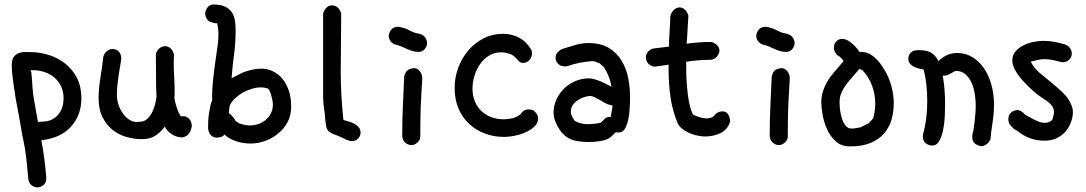

<svg xmlns="http://www.w3.org/2000/svg" viewBox="-20 -604 4813 851"><path d="M185.5 185.5Q185.5 205.1 172.9 215.8Q160.2 226.6 146.5 226.6Q132.8 226.6 120.1 217.3Q107.4 208 105.5 188.5Q101.6 143.6 96.7 99.1Q91.8 54.7 82 9.8L78.1 -7.8Q78.1 -12.7 76.7 -17.6Q75.2 -22.5 75.2 -27.3L48.8 -171.9Q47.9 -179.7 45.4 -195.3Q43 -210.9 40 -230.5Q37.1 -250 34.7 -272Q32.2 -293.9 32.2 -314.5Q32.2 -340.8 42 -353Q51.8 -365.2 65.9 -369.6Q80.1 -374 95.2 -373.5Q110.4 -373 121.1 -373Q161.1 -372.1 200.7 -358.9Q240.2 -345.7 271.5 -320.3Q302.7 -294.9 321.8 -256.8Q340.8 -218.8 340.8 -168Q340.8 -94.7 295.4 -43.5Q250 7.8 163.1 17.6Q170.9 56.6 176.3 98.6Q181.6 140.6 185.5 185.5ZM148.4 -63.5 175.8 -65.4Q212.9 -67.4 237.3 -95.2Q261.7 -123 261.7 -169.9Q261.7 -198.2 251 -220.7Q240.2 -243.2 222.2 -259.3Q204.1 -275.4 178.7 -284.2Q153.3 -293 124 -293H116.2Q119.1 -284.2 120.1 -272Q121.1 -259.8 122.1 -245.6Q123 -231.4 124 -216.3Q125 -201.2 127 -186.5Q131.8 -153.3 137.7 -122.6Q143.6 -91.8 148.4 -63.5Z M794.9 3.9Q791 3.9 788.1 4.9Q762.7 4.9 741.7 -8.8Q720.7 -22.5 710.9 -42V-43Q710 -43 707 -38.1Q684.6 -10.7 662.1 1Q639.6 12.7 610.4 12.7Q572.3 12.7 537.1 2Q502 -8.8 475.6 -31.2Q449.2 -53.7 433.1 -87.4Q417 -121.1 417 -167Q417 -211.9 425.3 -260.7Q433.6 -309.6 437.5 -350.6Q442.4 -369.1 454.6 -377.9Q466.8 -386.7 478.5 -386.7Q495.1 -386.7 506.3 -375.5Q517.6 -364.3 517.6 -341.8Q515.6 -328.1 512.2 -310.1Q508.8 -292 505.9 -271Q502.9 -250 500.5 -227.5Q498 -205.1 498 -183.6Q498 -162.1 504.9 -140.6Q511.7 -119.1 523.9 -102.1Q536.1 -85 551.8 -74.2Q567.4 -63.5 585 -63.5Q596.7 -63.5 609.4 -65.4Q622.1 -67.4 634.3 -78.6Q646.5 -89.8 657.2 -112.3Q668 -134.8 673.8 -175.8Q672.9 -191.4 672.4 -204.1Q671.9 -216.8 671.9 -227.5L670.9 -363.3Q674.8 -379.9 685.1 -388.7Q695.3 -397.5 710 -399.4Q739.3 -399.4 751 -364.3Q751 -353.5 750.5 -342.3Q750 -331.1 750 -320.3Q750 -291 752 -263.2Q753.9 -235.4 753.9 -207Q753.9 -197.3 753.9 -188Q753.9 -178.7 752.9 -169.9Q756.8 -146.5 764.2 -125Q771.5 -103.5 782.2 -87.9Q785.2 -88.9 792 -88.9Q807.6 -88.9 818.8 -77.1Q830.1 -65.4 830.1 -43.9Q827.1 -29.3 823.7 -22Q820.3 -14.6 810.5 -3.9Z M911.1 -507.8Q903.3 -509.8 896.5 -521Q889.6 -532.2 889.6 -543.9Q889.6 -558.6 899.9 -571.3Q910.2 -584 924.8 -584Q958 -584 977.5 -574.7Q997.1 -565.4 1007.3 -549.8Q1017.6 -534.2 1021 -513.7Q1024.4 -493.2 1024.4 -470.7Q1024.4 -414.1 1017.1 -360.4Q1009.8 -306.6 1006.8 -259.8Q1004.9 -257.8 1004.9 -256.8Q1005.9 -257.8 1006.8 -257.8L1057.6 -283.2Q1102.5 -299.8 1137.7 -299.8Q1164.1 -299.8 1188.5 -288.6Q1212.9 -277.3 1231 -255.9Q1249 -234.4 1259.8 -203.1Q1270.5 -171.9 1270.5 -130.9Q1270.5 -91.8 1253.9 -61.5Q1237.3 -31.2 1210.9 -10.3Q1184.6 10.7 1152.8 21.5Q1121.1 32.2 1090.8 32.2Q1056.6 32.2 1026.4 22Q996.1 11.7 974.6 -7.8L968.8 -1Q955.1 5.9 941.4 5.9Q924.8 5.9 914.6 -4.9Q904.3 -15.6 902.3 -35.2Q902.3 -47.9 902.8 -64.5Q903.3 -81.1 905.8 -97.7Q908.2 -114.3 911.6 -130.9Q915 -147.5 920.9 -160.2Q920.9 -163.1 920.4 -166.5Q919.9 -169.9 919.9 -172.9Q919.9 -210 925.3 -258.3Q930.7 -306.6 938.5 -359.4Q942.4 -383.8 945.3 -407.2Q948.2 -430.7 948.2 -453.1Q948.2 -478.5 942.4 -501H933.6Q930.7 -501 913.1 -506.8ZM997.1 -129.9 994.1 -102.5Q997.1 -101.6 1001.5 -97.2Q1005.9 -92.8 1010.3 -87.9Q1014.6 -83 1018.6 -77.6Q1022.5 -72.3 1023.4 -69.3Q1035.2 -57.6 1054.7 -52.7Q1074.2 -47.9 1088.9 -47.9Q1104.5 -47.9 1122.1 -53.2Q1139.6 -58.6 1154.8 -70.3Q1169.9 -82 1179.7 -99.6Q1189.5 -117.2 1189.5 -141.6Q1189.5 -149.4 1187 -161.6Q1184.6 -173.8 1181.2 -185.1Q1177.7 -196.3 1172.9 -204.6Q1168 -212.9 1163.1 -212.9Q1156.2 -214.8 1149.9 -215.8Q1143.6 -216.8 1135.7 -216.8Q1117.2 -216.8 1096.2 -210.4Q1075.2 -204.1 1056.2 -193.4Q1037.1 -182.6 1021.5 -168Q1005.9 -153.3 999 -136.7Z M1412.1 -543.9Q1417 -560.5 1427.2 -570.3Q1437.5 -580.1 1451.2 -580.1Q1480.5 -580.1 1492.2 -544.9Q1492.2 -471.7 1491.2 -406.7Q1490.2 -341.8 1490.2 -284.2Q1490.2 -186.5 1502 -72.3Q1510.7 -69.3 1523.9 -65.9Q1537.1 -62.5 1549.3 -56.2Q1561.5 -49.8 1569.8 -40Q1578.1 -30.3 1578.1 -15.6Q1578.1 -1 1566.9 10.3Q1555.7 21.5 1540 21.5Q1529.3 21.5 1516.6 15.6Q1482.4 -1 1464.4 -7.3Q1446.3 -13.7 1437 -22Q1427.7 -30.3 1424.8 -48.3Q1421.9 -66.4 1418.9 -106.4Q1412.1 -142.6 1412.1 -185.5Q1412.1 -228.5 1412.1 -268.6Z M1771.5 -264.6Q1776.4 -287.1 1789.1 -294.4Q1801.8 -301.8 1818.4 -301.8Q1832 -299.8 1841.8 -287.1Q1851.6 -274.4 1851.6 -255.9Q1849.6 -217.8 1847.7 -188Q1845.7 -158.2 1844.7 -129.9Q1843.8 -101.6 1843.3 -70.8Q1842.8 -40 1842.8 0Q1842.8 16.6 1830.1 27.8Q1817.4 39.1 1803.7 39.1Q1790 39.1 1777.3 29.3Q1764.6 19.5 1762.7 -1Q1762.7 -78.1 1765.6 -132.8ZM1729.5 -407.2Q1717.8 -412.1 1710.4 -422.4Q1703.1 -432.6 1703.1 -443.4Q1703.1 -458 1713.4 -471.7Q1723.6 -485.4 1746.1 -485.4Q1774.4 -480.5 1795.9 -468.8Q1817.4 -457 1839.8 -454.1Q1857.4 -449.2 1865.2 -437Q1873 -424.8 1873 -413.1Q1873 -399.4 1862.8 -386.7Q1852.5 -374 1835.9 -374Q1821.3 -374 1808.1 -377.9Q1794.9 -381.8 1782.2 -387.7Q1769.5 -393.6 1756.8 -398.9Q1744.1 -404.3 1729.5 -407.2Z M2335.9 -381.8Q2336.9 -377 2337.4 -373.5Q2337.9 -370.1 2337.9 -366.2Q2337.9 -350.6 2326.7 -337.9Q2315.4 -325.2 2298.8 -325.2Q2290 -325.2 2285.6 -328.1Q2281.2 -331.1 2276.9 -335.9Q2272.5 -340.8 2266.1 -347.7Q2259.8 -354.5 2247.1 -362.3L2229.5 -368.2Q2216.8 -372.1 2201.2 -372.1Q2169.9 -372.1 2146.5 -356.9Q2123 -341.8 2106.9 -318.4Q2090.8 -294.9 2082.5 -266.6Q2074.2 -238.3 2074.2 -211.9Q2074.2 -182.6 2083.5 -157.7Q2092.8 -132.8 2110.8 -114.7Q2128.9 -96.7 2154.8 -85.9Q2180.7 -75.2 2212.9 -75.2Q2232.4 -75.2 2252 -80.1Q2271.5 -85 2287.1 -97.7L2290 -101.6Q2301.8 -119.1 2322.3 -119.1Q2330.1 -119.1 2340.8 -116.2L2344.7 -114.3Q2365.2 -97.7 2365.2 -80.1Q2365.2 -58.6 2348.6 -43Q2332 -27.3 2308.6 -17.1Q2285.2 -6.8 2259.3 -2Q2233.4 2.9 2215.8 2.9Q2168.9 2.9 2128.9 -12.2Q2088.9 -27.3 2059.1 -55.2Q2029.3 -83 2012.2 -123Q1995.1 -163.1 1995.1 -213.9Q1995.1 -259.8 2010.7 -302.7Q2026.4 -345.7 2054.7 -379.4Q2083 -413.1 2122.6 -433.6Q2162.1 -454.1 2210.9 -454.1Q2246.1 -454.1 2278.8 -438Q2311.5 -421.9 2335.9 -381.8Z M2695.3 -136.7 2688.5 -137.7Q2673.8 -140.6 2661.6 -147.5Q2649.4 -154.3 2637.7 -161.1Q2626 -168 2615.2 -173.3Q2604.5 -178.7 2593.8 -178.7Q2559.6 -174.8 2534.7 -155.3Q2509.8 -135.7 2509.8 -108.4Q2509.8 -100.6 2513.7 -91.8Q2517.6 -83 2526.4 -69.3Q2551.8 -53.7 2582 -53.7Q2617.2 -53.7 2643.6 -60.5L2656.2 -73.2Q2666 -85.9 2682.6 -85.9H2687.5Q2688.5 -93.8 2689.5 -101.6Q2690.4 -109.4 2692.4 -117.2ZM2710 -18.6 2687.5 2.9Q2674.8 14.6 2647 20Q2619.1 25.4 2588.9 25.4Q2547.9 25.4 2519 16.6Q2490.2 7.8 2468.8 -17.6Q2433.6 -64.5 2433.6 -105.5Q2433.6 -132.8 2444.8 -159.7Q2456.1 -186.5 2476.6 -208Q2497.1 -229.5 2526.9 -243.2Q2556.6 -256.8 2593.8 -256.8Q2609.4 -254.9 2624 -250Q2638.7 -245.1 2651.4 -239.3Q2664.1 -233.4 2674.3 -228Q2684.6 -222.7 2690.4 -219.7L2684.6 -246.1Q2679.7 -261.7 2672.9 -276.9Q2666 -292 2656.2 -306.6L2636.7 -324.2Q2628.9 -326.2 2622.1 -329.6Q2615.2 -333 2604.5 -333Q2576.2 -331.1 2548.8 -325.7Q2521.5 -320.3 2494.1 -310.5Q2491.2 -309.6 2485.4 -309.6Q2464.8 -309.6 2453.6 -321.3Q2442.4 -333 2442.4 -346.7Q2442.4 -358.4 2448.2 -367.7Q2454.1 -377 2470.7 -386.7Q2496.1 -394.5 2526.9 -403.8Q2557.6 -413.1 2588.9 -413.1Q2642.6 -413.1 2678.2 -391.6Q2713.9 -370.1 2734.9 -335.4Q2755.9 -300.8 2764.2 -258.8Q2772.5 -216.8 2772.5 -175.8Q2772.5 -151.4 2771 -123.5Q2769.5 -95.7 2764.2 -71.8Q2758.8 -47.9 2749 -32.2Q2739.3 -16.6 2722.7 -16.6Q2718.8 -16.6 2714.8 -17.1Q2710.9 -17.6 2710 -18.6Z M3140.6 -86.9Q3153.3 -101.6 3162.6 -106Q3171.9 -110.4 3182.6 -110.4Q3199.2 -110.4 3207.5 -96.7Q3215.8 -83 3215.8 -65.4Q3210.9 -46.9 3199.7 -34.2Q3188.5 -21.5 3172.9 -13.7Q3157.2 -5.9 3138.7 -2.4Q3120.1 1 3101.6 1Q3082 0 3063 -4.9Q3043.9 -9.8 3027.3 -18.1Q3010.7 -26.4 2998.5 -37.6Q2986.3 -48.8 2981.4 -63.5Q2959 -119.1 2951.2 -178.2Q2943.4 -237.3 2943.4 -293V-317.4L2882.8 -308.6Q2863.3 -310.5 2853 -322.3Q2842.8 -334 2842.8 -350.6Q2842.8 -361.3 2850.6 -372.6Q2858.4 -383.8 2874 -388.7L2945.3 -397.5Q2945.3 -431.6 2947.8 -465.3Q2950.2 -499 2951.2 -533.2Q2961.9 -567.4 2990.2 -571.3Q3018.6 -571.3 3031.2 -535.2Q3029.3 -496.1 3025.4 -437.5L3023.4 -410.2Q3048.8 -414.1 3076.2 -416Q3103.5 -418 3133.8 -418Q3168.9 -405.3 3168.9 -378.9Q3167 -365.2 3158.2 -354Q3149.4 -342.8 3131.8 -338.9Q3074.2 -338.9 3021.5 -330.1V-304.7Q3021.5 -273.4 3023.4 -242.7Q3025.4 -211.9 3028.8 -184.1Q3032.2 -156.2 3038.1 -133.3Q3043.9 -110.4 3051.8 -95.7Q3064.5 -89.8 3081.1 -84.5Q3097.7 -79.1 3113.3 -79.1Q3122.1 -79.1 3136.7 -84Z M3400.4 -264.6Q3405.3 -287.1 3418 -294.4Q3430.7 -301.8 3447.3 -301.8Q3460.9 -299.8 3470.7 -287.1Q3480.5 -274.4 3480.5 -255.9Q3478.5 -217.8 3476.6 -188Q3474.6 -158.2 3473.6 -129.9Q3472.7 -101.6 3472.2 -70.8Q3471.7 -40 3471.7 0Q3471.7 16.6 3459 27.8Q3446.3 39.1 3432.6 39.1Q3418.9 39.1 3406.2 29.3Q3393.6 19.5 3391.6 -1Q3391.6 -78.1 3394.5 -132.8ZM3358.4 -407.2Q3346.7 -412.1 3339.4 -422.4Q3332 -432.6 3332 -443.4Q3332 -458 3342.3 -471.7Q3352.5 -485.4 3375 -485.4Q3403.3 -480.5 3424.8 -468.8Q3446.3 -457 3468.8 -454.1Q3486.3 -449.2 3494.1 -437Q3502 -424.8 3502 -413.1Q3502 -399.4 3491.7 -386.7Q3481.4 -374 3464.8 -374Q3450.2 -374 3437 -377.9Q3423.8 -381.8 3411.1 -387.7Q3398.4 -393.6 3385.7 -398.9Q3373 -404.3 3358.4 -407.2Z M3689.5 -361.3Q3675.8 -377 3675.8 -391.6Q3675.8 -408.2 3686 -419.9Q3696.3 -431.6 3712.9 -431.6Q3725.6 -431.6 3738.3 -424.3Q3751 -417 3761.7 -406.7Q3772.5 -396.5 3780.3 -386.7Q3788.1 -377 3790 -373Q3792 -374 3798.8 -374Q3817.4 -374 3834.5 -364.7Q3851.6 -355.5 3865.7 -340.8Q3879.9 -326.2 3890.6 -309.6Q3901.4 -293 3909.2 -278.3Q3917 -263.7 3923.3 -246.6Q3929.7 -229.5 3933.6 -211.9Q3937.5 -194.3 3939.5 -177.7Q3941.4 -161.1 3941.4 -147.5Q3941.4 -107.4 3931.2 -72.8Q3920.9 -38.1 3897.9 -11.7Q3875 14.6 3837.9 29.8Q3800.8 44.9 3747.1 44.9Q3708 44.9 3683.1 21.5Q3658.2 -2 3644.5 -33.7Q3630.9 -65.4 3625.5 -98.6Q3620.1 -131.8 3620.1 -152.3Q3620.1 -171.9 3625 -190.4Q3629.9 -209 3637.7 -225.1Q3645.5 -241.2 3653.8 -253.9Q3662.1 -266.6 3669.9 -275.4L3718.8 -333Q3717.8 -336.9 3712.4 -342.3Q3707 -347.7 3702.1 -352.5ZM3788.1 -298.8 3784.2 -293Q3772.5 -278.3 3758.3 -262.7Q3744.1 -247.1 3731.4 -230.5Q3718.8 -213.9 3710 -194.3Q3701.2 -174.8 3701.2 -151.4Q3701.2 -129.9 3704.6 -108.9Q3708 -87.9 3714.4 -71.3Q3720.7 -54.7 3730.5 -44.4Q3740.2 -34.2 3752.9 -34.2Q3763.7 -34.2 3774.9 -36.1Q3786.1 -38.1 3794.9 -40L3830.1 -57.6Q3833 -61.5 3839.8 -67.9Q3846.7 -74.2 3850.6 -81.1Q3859.4 -113.3 3859.4 -144.5Q3859.4 -185.5 3845.7 -223.1Q3832 -260.7 3803.7 -292L3792 -297.9H3791Q3789.1 -297.9 3788.1 -298.8Z M4031.2 -379.9Q4035.2 -380.9 4040 -380.9Q4044.9 -380.9 4051.8 -381.8H4052.7Q4087.9 -381.8 4106.9 -370.6Q4126 -359.4 4139.6 -333Q4159.2 -352.5 4179.7 -360.8Q4200.2 -369.1 4222.7 -369.1Q4260.7 -369.1 4291 -350.1Q4321.3 -331.1 4342.3 -299.8Q4363.3 -268.6 4374.5 -227.1Q4385.7 -185.5 4385.7 -141.6Q4385.7 -100.6 4379.4 -61.5Q4373 -22.5 4370.1 12.7Q4359.4 38.1 4333 43.9H4329.1Q4315.4 42 4302.2 33.2Q4289.1 24.4 4289.1 2L4290 -7.8Q4291 -12.7 4292 -16.1Q4293 -19.5 4293.9 -22.5L4299.8 -65.4Q4301.8 -83 4303.2 -100.6Q4304.7 -118.2 4304.7 -136.7Q4304.7 -156.2 4301.3 -182.6Q4297.9 -209 4288.1 -232.9Q4278.3 -256.8 4260.7 -273.4Q4243.2 -290 4214.8 -290Q4204.1 -284.2 4190.4 -276.4Q4176.8 -268.6 4165 -268.6H4161.1Q4158.2 -268.6 4158.2 -266.6Q4158.2 -265.6 4158.7 -265.6Q4159.2 -265.6 4159.2 -264.6Q4164.1 -236.3 4166.5 -206.1Q4168.9 -175.8 4168.9 -144.5Q4168.9 -120.1 4167.5 -88.4Q4166 -56.6 4160.2 -27.8Q4154.3 1 4143.1 21Q4131.8 41 4111.3 41Q4096.7 41 4083.5 31.2Q4070.3 21.5 4070.3 -1Q4070.3 -6.8 4071.3 -9.8Q4089.8 -74.2 4089.8 -153.3Q4089.8 -236.3 4074.2 -293L4071.3 -296.9Q4061.5 -297.9 4050.3 -300.8Q4039.1 -303.7 4029.3 -309.1Q4019.5 -314.5 4012.7 -322.8Q4005.9 -331.1 4005.9 -343.8Q4005.9 -368.2 4031.2 -379.9Z M4699.2 -407.2Q4714.8 -402.3 4722.7 -390.6Q4730.5 -378.9 4730.5 -367.2Q4730.5 -350.6 4718.8 -339.4Q4707 -328.1 4690.4 -328.1Q4685.5 -328.1 4682.6 -329.1Q4662.1 -335 4644.5 -338.4Q4627 -341.8 4610.4 -341.8Q4595.7 -341.8 4581.1 -338.9Q4566.4 -335.9 4549.8 -331.1L4548.8 -330.1Q4563.5 -301.8 4588.9 -280.3Q4614.3 -258.8 4641.6 -236.8Q4668.9 -214.8 4693.8 -190.4Q4718.8 -166 4730.5 -133.8Q4735.4 -121.1 4735.4 -107.4Q4735.4 -86.9 4727.5 -64.5Q4719.7 -42 4704.6 -23.4Q4689.5 -4.9 4666 7.3Q4642.6 19.5 4610.4 19.5Q4574.2 19.5 4544.4 8.3Q4514.6 -2.9 4492.2 -21.5L4473.6 -33.2L4464.8 -42Q4450.2 -54.7 4449.2 -73.2V-79.1Q4452.1 -97.7 4462.4 -106Q4472.7 -114.3 4487.3 -116.2Q4506.8 -116.2 4523.4 -95.7L4546.9 -83Q4560.5 -75.2 4577.6 -67.4Q4594.7 -59.6 4611.3 -59.6Q4625 -59.6 4637.7 -67.4L4643.6 -72.3Q4646.5 -81.1 4648.9 -89.8Q4651.4 -98.6 4651.4 -106.4Q4651.4 -121.1 4645 -131.3Q4638.7 -141.6 4628.4 -149.9Q4618.2 -158.2 4606.4 -165.5Q4594.7 -172.9 4583 -181.6Q4572.3 -189.5 4553.2 -206.5Q4534.2 -223.6 4514.6 -245.1Q4495.1 -266.6 4481 -290.5Q4466.8 -314.5 4466.8 -335Q4466.8 -359.4 4481.4 -376.5Q4496.1 -393.6 4517.6 -403.8Q4539.1 -414.1 4562.5 -418.5Q4585.9 -422.9 4602.5 -422.9Q4629.9 -422.9 4651.9 -418.9Q4673.8 -415 4699.2 -407.2Z"/></svg>

Font: Single Day
Style: Regular
Weight: 400
Designer: DXKorea
Foundry: DXKorea
Version: Version 1.00